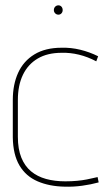

<svg xmlns="http://www.w3.org/2000/svg" viewBox="-20 -689 418 720"><path d="M199 -669Q192 -669 187 -664Q182 -659 182 -651Q182 -644 187 -639Q192 -634 199 -634Q206 -634 210.5 -639Q215 -644 215 -651Q215 -659 210.5 -664Q206 -669 199 -669ZM341 -459 348 -478Q316 -494 281 -502.5Q246 -511 211 -510Q150 -510 109 -485Q68 -460 48 -416Q28 -372 28 -314V-174Q29 -109 53 -68.5Q77 -28 121 -9Q165 10 223 11Q255 12 288 7.5Q321 3 350 -5L346 -25Q341 -24 330.5 -21.5Q320 -19 305 -16Q290 -13 269.5 -11Q249 -9 225 -9Q185 -9 152.5 -18Q120 -27 96.5 -46.5Q73 -66 60 -98Q47 -130 47 -176V-314Q47 -369 66 -408.5Q85 -448 121.5 -469.5Q158 -491 211 -491Q243 -492 276 -484Q309 -476 341 -459Z"/></svg>

Font: Advent Pro Thin
Style: Regular
Weight: 250
Version: Version 3.000